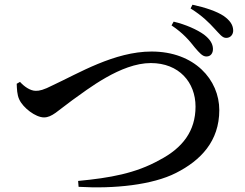

<svg xmlns="http://www.w3.org/2000/svg" viewBox="-20 -826 1040 816"><path d="M808 -624C827 -602 841 -585 858 -586C876 -586 886 -601 885 -620C884 -640 873 -659 847 -679C818 -700 769 -722 718 -734L709 -718C759 -685 786 -652 808 -624ZM891 -705C913 -682 925 -664 942 -665C960 -665 972 -680 971 -698C970 -722 956 -740 931 -758C901 -778 853 -794 798 -806L790 -790C840 -759 870 -728 891 -705ZM65 -478 51 -470C52 -449 52 -424 62 -403C78 -368 131 -327 167 -327C201 -327 225 -355 287 -400C352 -446 493 -558 621 -558C741 -558 811 -476 811 -373C811 -269 756 -197 658 -146C556 -89 448 -70 312 -57L314 -32C465 -23 628 -40 728 -91C833 -144 912 -226 912 -358C912 -487 807 -607 624 -607C466 -607 313 -514 205 -464C164 -443 148 -440 132 -440C108 -440 82 -459 65 -478Z"/></svg>

Font: Noto Serif SC SemiBold
Style: Regular
Weight: 600
Designer: Ryoko NISHIZUKA 西塚涼子 (kana & ideographs); Frank Grießhammer (Latin, Greek & Cyrillic); Wenlong ZHANG 张文龙 (bopomofo); San
Foundry: Adobe
Version: Version 2.001;hotconv 1.1.0;makeotfexe 2.6.0